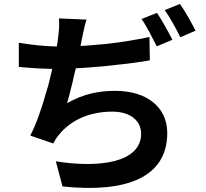

<svg xmlns="http://www.w3.org/2000/svg" viewBox="-20 -884 1040 970"><path d="M968 -729C950 -764 916 -827 889 -864L812 -833C840 -795 870 -738 891 -696L968 -729ZM851 -683C832 -720 798 -783 773 -819L695 -788C723 -749 751 -690 772 -650L851 -683ZM825 -212C825 -341 724 -425 562 -425C473 -425 400 -408 319 -363C327 -391 336 -424 344 -459L347 -469C347 -472 348 -476 349 -479L352 -494C356 -509 359 -524 363 -539C365 -539 366 -539 368 -539L378 -540C390 -541 402 -541 415 -542L425 -543C427 -543 429 -543 430 -543L441 -544C483 -547 525 -551 565 -556L575 -557C634 -563 690 -571 737 -579L735 -697C706 -691 678 -685 649 -681L639 -679C601 -673 563 -667 525 -663L515 -662L506 -661C490 -660 474 -658 458 -657L448 -656C435 -655 423 -654 410 -653H401C397 -652 392 -652 387 -652C389 -663 391 -675 393 -684C400 -716 406 -750 417 -785L278 -791C280 -758 279 -733 273 -691C272 -679 270 -664 267 -649C206 -650 135 -658 75 -668V-546C126 -541 181 -537 244 -536C238 -508 230 -479 223 -449L220 -440L217 -430L214 -420C192 -341 165 -261 133 -199L249 -159C258 -176 265 -188 276 -201C336 -277 432 -320 547 -320C645 -320 693 -269 693 -209C693 -62 481 -34 262 -69L296 58C619 92 825 12 825 -212Z"/></svg>

Font: Glow Sans TC Normal
Style: Bold
Weight: 700
Designer: Ryoko NISHIZUKA (kana, bopomofo & ideographs); Paul D. Hunt (Latin, Greek & Cyrillic); Sandoll Communications, Soo-young
Version: Version 0.93